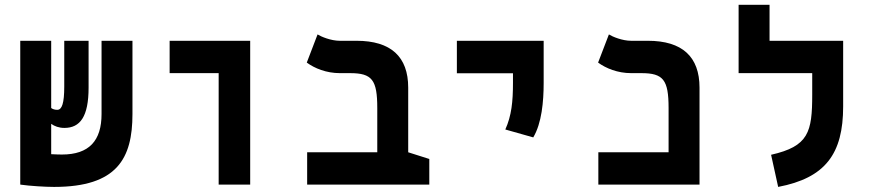

<svg xmlns="http://www.w3.org/2000/svg" viewBox="-20 -752 3556 782"><path d="M200.2 9.3C457.5 9.3 519.5 -106.9 519.5 -287.6V-585.9H393.6V-287.6C393.6 -178.7 342.8 -122.6 232.4 -122.6C223.6 -122.6 207 -123 188.5 -124V-247.6C202.1 -237.8 220.2 -231 242.2 -231C306.6 -231 340.8 -277.3 340.8 -395V-585.9H241.7V-399.4C241.7 -332 232.4 -304.7 213.4 -304.7C203.6 -304.7 195.3 -307.1 188.5 -312V-585.9H62.5V-0.5H63.5V0C101.6 5.4 163.6 9.3 200.2 9.3Z M870.6 0H999V-585.9H670.9V-454.1H870.6Z M1728.5 -104.5 1642.6 -131.8V-395C1642.6 -521 1572.3 -585.9 1432.1 -585.9H1363.8C1328.1 -585.9 1288.1 -602.5 1273.4 -611.8L1229.5 -497.1C1261.7 -473.6 1309.1 -454.1 1364.3 -454.1H1405.8C1496.1 -454.1 1516.6 -426.3 1516.6 -311.5V-131.8H1231V0H1728.5Z M2151.9 -192.4C2186.5 -250.5 2194.3 -338.4 2194.3 -414.1V-585.9H1840.8V-453.6H2069.3V-414.1C2069.3 -338.4 2063.5 -280.8 2038.1 -224.6Z M2417 0H2829.1V-395C2829.1 -521 2758.8 -585.9 2618.7 -585.9H2550.3C2514.6 -585.9 2474.6 -602.5 2460 -611.8L2416 -497.1C2448.2 -473.6 2495.6 -454.1 2550.8 -454.1H2592.3C2681.6 -454.1 2703.1 -426.8 2703.1 -312V-131.8H2417Z M3414.1 -585.9H3114.3V-732.4H2988.3V-454.1H3288.1V-367.2C3288.1 -213.4 3273.4 -156.2 3120.6 -121.6L3149.4 9.3C3341.8 -27.3 3414.1 -125.5 3414.1 -318.4Z"/></svg>

Font: CaskaydiaCove Nerd Font
Style: Bold
Weight: 700
Designer: Aaron Bell
Foundry: Saja Typeworks
Version: Version 2111.1;Nerd Fonts 2.3.0